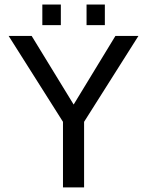

<svg xmlns="http://www.w3.org/2000/svg" viewBox="-20 -815 640 835"><path d="M345.7 -285.2V0H253.9V-285.2L17.6 -658.7H117.7L300.3 -360.4L481.9 -658.7H582ZM356.4 -705.6V-795.4H436V-705.6ZM164.1 -705.6V-795.4H244.6V-705.6Z"/></svg>

Font: Courier New
Style: Regular
Weight: 400
Designer: Steve Matteson
Foundry: Ascender Corporation
Version: Version 2.00.3